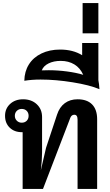

<svg xmlns="http://www.w3.org/2000/svg" viewBox="-20 -1235 718 1255"><path d="M615 -455V0H487V-453Q487 -485 466 -485Q448 -485 440 -466L261 0H128V-371H123Q74 -371 43.5 -400.5Q13 -430 13 -478Q13 -525 46 -555.5Q79 -586 131 -586Q186 -586 220.5 -553.5Q255 -521 255 -470V-240Q255 -189 247 -122L281 -269L353 -486Q369 -535 403.5 -560.5Q438 -586 487 -586Q549 -586 582 -552.5Q615 -519 615 -455ZM167 -478Q167 -498 154.5 -510.5Q142 -523 122 -523Q103 -523 90 -510.5Q77 -498 77 -478Q77 -459 90 -446Q103 -433 122 -433Q142 -433 154.5 -445.5Q167 -458 167 -478Z M630 -652Q567 -679 455.5 -697Q344 -715 245 -715Q187 -715 139 -707Q140 -768 169 -814Q198 -860 251 -885.5Q304 -911 373 -911Q457 -911 517 -874V-954H623V-711Q628 -687 630 -652ZM524 -746Q504 -791 466 -814Q428 -837 377 -837Q331 -837 297.5 -820.5Q264 -804 253 -775Q268 -776 299 -776Q357 -776 417.5 -768Q478 -760 524 -746Z M520 -1215H623V-1017H520Z"/></svg>

Font: Sarabun
Style: Bold
Weight: 700
Designer: Suppakit Chalermlarp | Katatrad Co.,Ltd.
Foundry: Cadson Demak Co.,Ltd.
Version: Version 1.000; ttfautohint (v1.6)